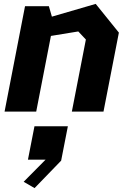

<svg xmlns="http://www.w3.org/2000/svg" viewBox="-20 -573 660 986"><path d="M349 0H511.5L590.5 -405.5L471.5 -553L246.5 -487.5L231 -541H108.5L3.5 0H166L241.5 -388.5L382 -411.5L421 -370ZM101.5 360.5 157.5 393 294 252 328.5 75.5H157L123.5 247H214Z"/></svg>

Font: Monaspace Krypton ExtraBold
Style: Italic
Weight: 800
Italic angle: -11°
Designer: Riley Cran & the Lettermatic Team
Foundry: Lettermatic
Version: Version 1.101 (Monaspace Krypton)